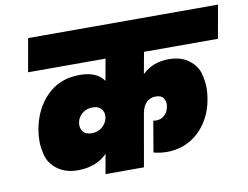

<svg xmlns="http://www.w3.org/2000/svg" viewBox="-79 -852 1246 964"><g transform="rotate(-10 544.0 -370.0)"><path d="M681 -571 661 -461Q714 -513 796 -513Q860 -513 899.5 -482Q939 -451 949 -410.5Q959 -370 959 -339Q959 -312 954 -283Q942 -213 906.5 -161.5Q871 -110 820 -83Q769 -56 709 -56Q673 -56 640 -65L667 -223Q673 -221 682 -221Q706 -221 723.5 -236.5Q741 -252 746 -278Q748 -286 748 -293Q748 -309 738 -324.5Q728 -340 699 -340Q671 -340 652 -321Q633 -302 627 -267L580 0H384L402 -100Q345 -43 252 -43Q189 -43 148.5 -73.5Q108 -104 97 -145Q86 -186 86 -219Q86 -247 91 -278Q110 -384 176 -448.5Q242 -513 342 -513Q430 -513 465 -461L485 -571H90L120 -740H1088L1058 -571ZM354 -214Q383 -214 405.5 -232.5Q428 -251 433 -279Q434 -286 434 -292Q434 -310 420.5 -325.5Q407 -341 377 -341Q347 -341 325 -323Q303 -305 298 -277Q297 -270 297 -264Q297 -245 310 -229.5Q323 -214 354 -214Z"/></g></svg>

Font: Fz Poppins Black
Style: Italic
Weight: 900
Italic angle: -10°
Designer: Ninad Kale (Devanagari), Jonny Pinhorn (Latin)
Foundry: Indian Type Foundry
Version: Vit hóa bi Vntype.Com & FontZin.Com